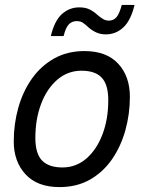

<svg xmlns="http://www.w3.org/2000/svg" viewBox="-20 -750 586 782"><path d="M222 12Q132 12 84 -40Q36 -92 36 -174Q36 -245 54.5 -311Q73 -377 109.5 -429Q146 -481 200 -511.5Q254 -542 324 -542Q414 -542 461.5 -490.5Q509 -439 509 -356Q509 -285 490.5 -219Q472 -153 436 -101Q400 -49 346.5 -18.5Q293 12 222 12ZM234 -68Q290 -68 332 -104.5Q374 -141 397.5 -203Q421 -265 421 -342Q421 -405 394.5 -433.5Q368 -462 312 -462Q256 -462 213.5 -425.5Q171 -389 147.5 -327Q124 -265 124 -188Q124 -124 151.5 -96Q179 -68 234 -68ZM411 -610Q390 -610 373 -617.5Q356 -625 341 -638Q326 -652 316.5 -658Q307 -664 292 -664Q274 -664 261 -651.5Q248 -639 239 -603H187Q202 -666 232.5 -693Q263 -720 303 -720Q327 -720 344 -712Q361 -704 376 -690Q390 -678 400.5 -672Q411 -666 423 -666Q442 -666 454 -679.5Q466 -693 476 -730H528Q513 -667 482.5 -638.5Q452 -610 411 -610Z"/></svg>

Font: Geist
Style: Italic
Weight: 400
Italic angle: -12°
Designer: Basement.studio, Andrés Briganti, Mateo Zaragoza
Foundry: Basement.studio, Vercel, Andrés Briganti, Guido Ferreyra, Mateo Zaragoza
Version: Version 1.500